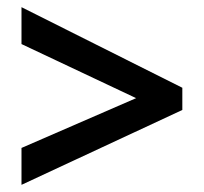

<svg xmlns="http://www.w3.org/2000/svg" viewBox="-20 -628 570 536"><path d="M40 -215V-112L489 -321V-383L40 -608V-505L360 -354Z"/></svg>

Font: Noto Sans Arabic SemCond SemBd
Style: Regular
Weight: 600
Width: 4
Designer: Monotype Design Team, Nadine Chahine, Nizar Qandah and Khaled Hosny
Foundry: Monotype Imaging Inc.
Version: Version 2.012